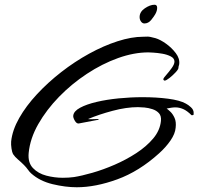

<svg xmlns="http://www.w3.org/2000/svg" viewBox="-20 -758 837 810"><path d="M304 32Q256 32 202 19Q148 6 112 -26Q105 -32 98 -42Q91 -52 81 -62Q69 -74 56 -85Q43 -96 35 -108Q31 -115 28.5 -131.5Q26 -148 27 -161Q32 -209 61 -260Q90 -311 136 -360.5Q182 -410 238.5 -454Q295 -498 356 -531.5Q417 -565 476 -584Q535 -603 584 -603Q596 -603 603 -603.5Q610 -604 636 -597Q656 -591 680 -574Q704 -557 721.5 -534Q739 -511 736 -487Q736 -485 734.5 -481Q733 -477 733 -474Q734 -467 721.5 -453.5Q709 -440 695 -429Q681 -418 675 -418Q672 -418 672 -419Q672 -420 670 -420Q670 -421 669.5 -422Q669 -423 669 -425Q670 -429 681.5 -442Q693 -455 704.5 -471Q716 -487 716 -498Q716 -512 700.5 -520Q685 -528 664.5 -531.5Q644 -535 626.5 -536Q609 -537 606 -537Q545 -537 478 -513Q411 -489 346.5 -446.5Q282 -404 229 -349.5Q176 -295 141.5 -234.5Q107 -174 101 -113Q97 -72 119 -49Q141 -26 175.5 -17Q210 -8 245 -8Q271 -8 292 -11Q324 -16 369.5 -29Q415 -42 463.5 -63Q512 -84 555 -112Q598 -140 626.5 -174Q655 -208 659 -248Q661 -269 650.5 -280.5Q640 -292 623 -297.5Q606 -303 589.5 -304.5Q573 -306 562 -306Q513 -306 455 -290.5Q397 -275 352 -256Q354 -255 357.5 -255Q361 -255 364 -255Q372 -255 380 -255.5Q388 -256 395 -256Q395 -256 395.5 -255Q396 -254 396 -253L312 -237Q303 -236 295.5 -249Q288 -262 289 -270Q291 -289 318 -303.5Q345 -318 387.5 -328Q430 -338 480.5 -343Q531 -348 582 -348Q640 -348 689.5 -341.5Q739 -335 764 -321Q774 -316 785.5 -305.5Q797 -295 797 -282Q797 -274 796 -273Q795 -272 788 -272Q769 -291 752.5 -298Q736 -305 720 -305Q711 -305 702 -303.5Q693 -302 683 -300Q689 -296 699 -286.5Q709 -277 716.5 -260.5Q724 -244 721 -219Q719 -194 699.5 -165.5Q680 -137 651 -111Q567 -35 475 -1.5Q383 32 304 32ZM589 -659Q581 -659 575 -667Q569 -675 569 -686Q569 -708 591 -723Q613 -738 632 -738Q643 -738 643 -725Q643 -712 635 -698Q630 -689 618 -674Q606 -659 589 -659Z"/></svg>

Font: The Nautigal
Style: Bold
Weight: 700
Designer: Robert E. Leuschke
Foundry: Robert E. Leuschke
Version: Version 1.100; ttfautohint (v1.8.3)